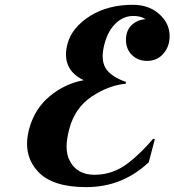

<svg xmlns="http://www.w3.org/2000/svg" viewBox="-20 -767 724 797"><path d="M584.5 -687.5Q564.5 -700.7 533.2 -700.7Q498 -700.7 469.2 -677.7Q430.7 -647 414.1 -585.9Q406.2 -556.6 406.2 -533.7Q406.2 -503.9 418.9 -483.4Q441.4 -448.2 503.4 -426.8L501.5 -419.4Q430.7 -412.6 360.8 -366.2Q291 -319.8 267.6 -231.9Q256.8 -191.4 256.3 -159.7Q256.3 -122.1 271.5 -95.7Q302.2 -41.5 372.1 -41.5Q447.8 -41.5 509.8 -88.4Q563.5 -129.4 615.2 -190.4H623L597.2 -92.3L595.7 -91.8Q486.8 9.8 337.9 9.8Q197.8 9.8 137.7 -54.7Q92.3 -103.5 92.3 -170.4Q92.3 -199.7 101.1 -231.9Q123.5 -315.4 186.5 -367.7Q249.5 -419.9 327.6 -434.1Q297.4 -448.2 279.3 -469.2Q253.9 -499 253.9 -541Q253.9 -562 260.3 -585.4Q278.8 -653.8 355.5 -701.7Q429.2 -747.1 531.7 -747.1Q607.9 -747.1 653.3 -696.3Q684.1 -661.6 684.1 -617.2Q684.1 -570.3 654.3 -540Q628.9 -514.2 590.8 -514.2Q552.7 -514.2 527.8 -538.6Q502.9 -563 502.9 -601.6Q502.9 -644.5 532.2 -668Q553.2 -685.1 584.5 -687.5Z"/></svg>

Font: Cursive Sans
Style: Bold
Weight: 700
Italic angle: -15°
Designer: Wojciech Kalinowski "wmk69" (wmk69@o2.pl)
Foundry: Wojciech Kalinowski "wmk69" (wmk69@o2.pl)
Version: Wersja 3.1.0; 2022-02-18